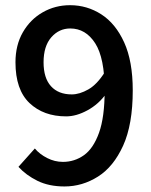

<svg xmlns="http://www.w3.org/2000/svg" viewBox="-20 -688 566 721"><path d="M222.2 12.2Q163.6 12.2 120.6 -9Q77.6 -30.3 49.3 -61.5L110.8 -130.4Q128.9 -108.9 157.2 -94.5Q185.5 -80.1 216.3 -80.1Q259.8 -80.1 295.2 -105.2Q330.6 -130.4 351.8 -189.2Q373 -248 373 -348.6Q373 -470.2 337.4 -525.6Q301.8 -581.1 243.7 -581.1Q201.7 -581.1 172.6 -547.9Q143.6 -514.6 143.6 -454.1Q143.6 -395 171.4 -364.3Q199.2 -333.5 249.5 -333.5Q278.8 -333.5 311.8 -352.3Q344.7 -371.1 373.5 -417L378.4 -335.9Q350.1 -296.4 308.3 -273.7Q266.6 -251 228.5 -251Q143.6 -251 90.8 -301Q38.1 -351.1 38.1 -454.1Q38.1 -518.6 65.9 -566.9Q93.8 -615.2 140.4 -641.8Q187 -668.5 243.2 -668.5Q307.1 -668.5 360.6 -634Q414.1 -599.6 446.3 -528.8Q478.5 -458 478.5 -348.6Q478.5 -220.7 442.4 -141.1Q406.2 -61.5 347.7 -24.7Q289.1 12.2 222.2 12.2Z"/></svg>

Font: Akatab
Style: Bold
Weight: 700
Designer: SIL Global
Foundry: SIL Global
Version: Version 4.100